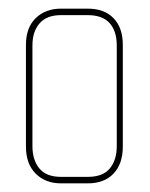

<svg xmlns="http://www.w3.org/2000/svg" viewBox="-20 -424 348 444"><path d="M183 0H121Q85 0 62.5 -22.5Q40 -45 40 -85V-320Q40 -360 62.5 -382Q85 -404 121 -404H183Q221 -404 242.5 -382Q264 -360 264 -320V-85Q264 -45 242.5 -22.5Q221 0 183 0ZM250 -319Q250 -352 233.5 -370.5Q217 -389 183 -389H121Q88 -389 71.5 -370Q55 -351 55 -319V-86Q55 -54 71 -34.5Q87 -15 121 -15H183Q218 -15 234 -34.5Q250 -54 250 -86Z"/></svg>

Font: Chathura Thin
Style: Regular
Weight: 250
Designer: Appaji Ambarisha Darbha
Foundry: Aditya Fonts
Version: Version 1.002 2016